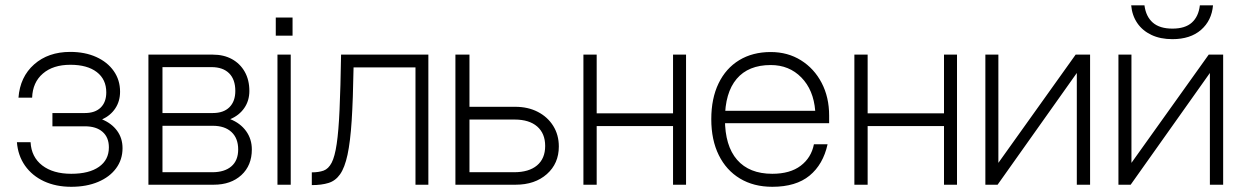

<svg xmlns="http://www.w3.org/2000/svg" viewBox="-20 -710 4776 738"><path d="M372.5 -251Q405 -266 423.2 -293.5Q441.5 -321 441.5 -357.5Q441.5 -402.5 417.2 -437Q393 -471.5 349.8 -491Q306.5 -510.5 250 -510.5Q165.5 -510.5 111.2 -462.5Q57 -414.5 51 -334.5H103.5Q105.5 -393.5 144.8 -427.2Q184 -461 250.5 -461Q315.5 -461 352 -433Q388.5 -405 388.5 -355Q388.5 -317.5 367 -296.5Q345.5 -275.5 306.5 -275.5H181.5V-224.5H306.5Q350 -224.5 374.2 -203.2Q398.5 -182 398.5 -143.5Q398.5 -95.5 360.5 -68.8Q322.5 -42 254 -42Q184 -42 142.2 -74.2Q100.5 -106.5 97.5 -163.5H45Q49 -112 76.2 -73.2Q103.5 -34.5 149.2 -13.2Q195 8 254 8Q312.5 8 357 -10.8Q401.5 -29.5 426.2 -63Q451 -96.5 451 -140.5Q451 -179 430 -207.5Q409 -236 372.5 -251Z M796 -48H604.5V-226.5H798Q844 -226.5 869.8 -202.5Q895.5 -178.5 895.5 -135.5Q895.5 -93 869.2 -70.5Q843 -48 796 -48ZM798 -275.5H604.5V-452H793Q837 -452 860.8 -428.2Q884.5 -404.5 884.5 -360.5Q884.5 -320.5 862 -298Q839.5 -275.5 798 -275.5ZM865 -252Q899.5 -266.5 919 -294.8Q938.5 -323 938.5 -360.5Q938.5 -402.5 920.8 -434Q903 -465.5 871.5 -482.8Q840 -500 798.5 -500H550.5V0H801.5Q867.5 0 907.8 -37Q948 -74 948 -135.5Q948 -175.5 926 -206Q904 -236.5 865 -252Z M1040 -642.5V-573H1104.5V-642.5ZM1046.5 -500V0H1097.5V-500Z M1291 -500Q1289 -372.5 1285.2 -289.2Q1281.5 -206 1274.2 -157Q1267 -108 1254.8 -84.5Q1242.5 -61 1223.8 -54.2Q1205 -47.5 1178.5 -47.5V1.5Q1216 1.5 1242.8 -6.8Q1269.5 -15 1287.2 -40.2Q1305 -65.5 1315.8 -115.2Q1326.5 -165 1331.8 -246.8Q1337 -328.5 1339 -451H1577V0H1626.5V-500Z M1956 -48H1784.5V-250.5H1958Q2014 -250.5 2044.8 -223.8Q2075.5 -197 2075.5 -149Q2075.5 -100.5 2044.2 -74.2Q2013 -48 1956 -48ZM1960.5 -299.5H1784.5V-500H1730.5V0H1962Q2036 0 2082 -40.8Q2128 -81.5 2128 -147Q2128 -191.5 2106.5 -226Q2085 -260.5 2047.2 -280Q2009.5 -299.5 1960.5 -299.5Z M2222.5 -500V0H2273.5V-225.5H2567V0H2617V-500H2567V-274.5H2273.5V-500Z M2714 -252Q2714 -172 2742.8 -113.8Q2771.5 -55.5 2824.2 -23.8Q2877 8 2948.5 8Q3039.5 8 3091.8 -35Q3144 -78 3161 -155.5H3108.5Q3098.5 -104 3057.8 -73Q3017 -42 2948.5 -42Q2860 -42 2813.2 -95.8Q2766.5 -149.5 2766.5 -252Q2766.5 -353.5 2811.5 -406.8Q2856.5 -460 2942.5 -460Q3013.5 -460 3060.2 -412.2Q3107 -364.5 3113.5 -284H2758V-236.5H3167V-265.5Q3167 -336.5 3138.2 -391.5Q3109.5 -446.5 3058.8 -478.2Q3008 -510 2942.5 -510Q2873 -510 2821.5 -478.8Q2770 -447.5 2742 -389.5Q2714 -331.5 2714 -252Z M3264 -500V0H3315V-225.5H3608.5V0H3658.5V-500H3608.5V-274.5H3315V-500Z M3817.5 -500H3767.5V0H3814.5L4119 -429.5V0H4170V-500H4114.5L3817.5 -84Z M4642.5 -689.5H4592Q4587 -646.5 4561.2 -623.2Q4535.5 -600 4486.5 -600Q4437.5 -600 4411 -623.2Q4384.5 -646.5 4379 -689.5H4328Q4331.5 -650.5 4351.5 -621.2Q4371.5 -592 4405.8 -575.8Q4440 -559.5 4486.5 -559.5Q4555.5 -559.5 4596.5 -595.2Q4637.5 -631 4642.5 -689.5ZM4329 -500H4279V0H4326L4630.5 -429.5V0H4681.5V-500H4626L4329 -84Z"/></svg>

Font: Overused Grotesk Light
Style: Regular
Weight: 300
Designer: RandomMaerks
Version: Version 0.005